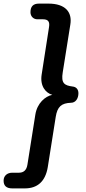

<svg xmlns="http://www.w3.org/2000/svg" viewBox="-75 -865 477 1065"><path d="M-7 180H63C133 180 177 141 190 62L234 -216C243 -274 266 -293 319 -295C344 -295 360 -318 360 -348C360 -369 348 -383 328 -385C282 -391 263 -403 273 -464L315 -728C327 -799 286 -845 194 -845H141C109 -845 94 -829 94 -797C94 -774 111 -758 132 -758H163C191 -758 202 -746 197 -715L156 -451C146 -387 179 -349 215 -339C176 -331 131 -293 121 -229L77 49C72 80 55 93 30 93H-7C-35 93 -55 110 -55 137C-55 164 -41 180 -7 180Z"/></svg>

Font: SN Pro Semibold
Style: Italic
Weight: 600
Italic angle: -9°
Designer: Tobias Whetton
Foundry: Supernotes
Version: Version 1.001;Glyphs 3.2 (3249)